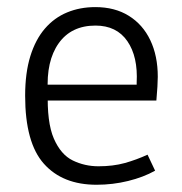

<svg xmlns="http://www.w3.org/2000/svg" viewBox="-20 -508 504 533"><path d="M248 4.9Q153.8 4.9 101.8 -53.5Q49.8 -111.8 49.8 -242.2Q49.8 -305.7 64.2 -352.1Q78.6 -398.4 104.7 -428.7Q130.9 -459 166.5 -473.6Q202.1 -488.3 244.6 -488.3Q298.8 -488.3 337.6 -464.1Q376.5 -439.9 397.2 -396.5Q418 -353 418 -294.9Q418 -284.2 417 -267.3Q416 -250.5 414.1 -229H90.3L112.8 -255.4Q109.9 -168.5 129.4 -123.5Q148.9 -78.6 182.1 -62.5Q215.3 -46.4 253.4 -46.4Q293.9 -46.4 326.4 -55.4Q358.9 -64.5 389.6 -78.6L410.6 -34.2Q378.4 -16.1 335.7 -5.6Q293 4.9 248 4.9ZM359.4 -251V-278.3Q363.3 -350.6 333.5 -393.8Q303.7 -437 245.1 -437Q177.7 -437 142.8 -387.7Q107.9 -338.4 112.8 -253.9L90.3 -272.9H381.8Z"/></svg>

Font: Anaheim
Style: Regular
Weight: 400
Designer: Vernon Adams
Foundry: Vernon Adams
Version: Version 2.001